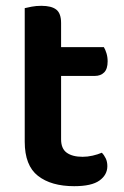

<svg xmlns="http://www.w3.org/2000/svg" viewBox="-20 -626 425 660"><path d="M190 -147Q190 -115 209.5 -101Q229 -87 264 -87Q281 -87 298.5 -91Q316 -95 330 -101Q338 -93 343.5 -81.5Q349 -70 349 -55Q349 -25 322 -5.5Q295 14 235 14Q156 14 110.5 -21.5Q65 -57 65 -139V-598Q73 -600 88.5 -603Q104 -606 122 -606Q157 -606 173.5 -593Q190 -580 190 -547V-464H337Q342 -456 346 -443Q350 -430 350 -415Q350 -389 338 -377Q326 -365 306 -365H190V-147Z"/></svg>

Font: Baloo 2 Latin SemiBold
Style: Regular
Weight: 400
Designer: Sarang Kulkarni and Ek Type
Foundry: Ek Type
Version: Version 1.001